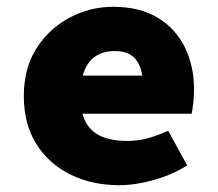

<svg xmlns="http://www.w3.org/2000/svg" viewBox="-20 -532 640 564"><path d="M330 12Q251 12 187.5 -19Q124 -50 87 -108.5Q50 -167 50 -250Q50 -332 87.5 -390.5Q125 -449 185 -480.5Q245 -512 312 -512Q391 -512 444 -479.5Q497 -447 523.5 -392Q550 -337 550 -270Q550 -248 547.5 -227.5Q545 -207 543 -198H180V-310H424L400 -280Q400 -330 380 -356Q360 -382 318 -382Q285 -382 262.5 -368Q240 -354 228 -324.5Q216 -295 216 -250Q216 -203 231.5 -174Q247 -145 277.5 -131.5Q308 -118 354 -118Q384 -118 412.5 -125.5Q441 -133 474 -148L530 -46Q485 -18 431 -3Q377 12 330 12Z"/></svg>

Font: Source Code Pro ExtraLight Black
Style: Regular
Weight: 900
Monospace: yes
Version: Version 1.018;hotconv 1.0.116;makeotfexe 2.5.65601